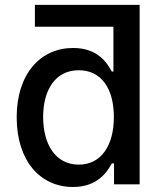

<svg xmlns="http://www.w3.org/2000/svg" viewBox="-20 -747 666 778"><path d="M121.4 -727.3V-638.8H439.6V-457H433.2C414.1 -490.8 377.8 -552.6 276.3 -552.6C144.5 -552.6 47.6 -448.5 47.6 -271.7C47.6 -95.2 143.1 10.7 275.6 10.7C375 10.7 414.1 -50.1 433.2 -84.9H442.1V0H545.8V-727.3ZM154.8 -272.7C154.8 -381 203.1 -462.4 299 -462.4C391.7 -462.4 441.4 -386.7 441.4 -272.7C441.4 -158 390.6 -79.9 299 -79.9C204.2 -79.9 154.8 -163.4 154.8 -272.7Z"/></svg>

Font: Magic Ui Pro Medium
Style: Regular
Weight: 500
Designer: Stefan Endress, Andreas Faust
Version: Version 1.000;FEAKit 1.0